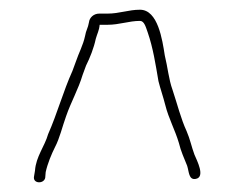

<svg xmlns="http://www.w3.org/2000/svg" viewBox="-20 -670 482 395"><path d="M268 -627C277 -627 280 -614 284 -603C295 -571 300 -538 306 -503C310 -487 316 -470 320 -454C327 -426 340 -403 348 -376C352 -359 359 -344 365 -329C369 -317 368 -299 383 -302C403 -306 385 -340 380 -352C374 -368 371 -384 364 -400C352 -426 345 -455 335 -485C327 -507 325 -532 319 -556C314 -588 305 -650 268 -650C244 -650 226 -642 201 -642H184C173 -642 164 -634 163 -624C161 -612 157 -608 155 -596C151 -577 142 -561 136 -543L129 -524C110 -482 98 -437 79 -394C72 -369 54 -348 52 -319L50 -307C47 -292 70 -291 73 -304L74 -316C78 -334 86 -353 93 -367C103 -386 108 -409 116 -431C126 -460 141 -486 150 -516L157 -535C165 -551 173 -571 177 -590C180 -601 184 -607 185 -619H201C226 -619 245 -627 268 -627Z"/></svg>

Font: Electronic
Style: ExLt
Weight: 200
Version: Version 1.011